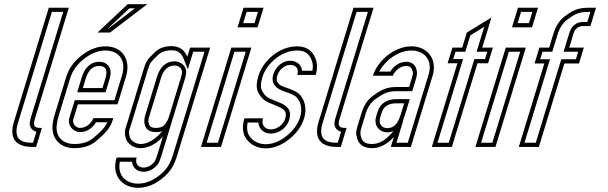

<svg xmlns="http://www.w3.org/2000/svg" viewBox="-20 -704 2915 920"><path d="M309.9 -667H213.9L46 -118C40.3 -99.3 38.2 -81.8 39.5 -65.5C43.3 -18.8 82.2 0 132 0H153L180.8 -91H173.8C141 -91 138.3 -105.7 147.9 -137ZM282.9 -647 128.7 -142.8C123.5 -125.7 117.4 -105.5 130.4 -87.8C136.6 -79.4 146.1 -75 154.4 -73L138.2 -20H132C86 -20 62 -35.2 59.4 -67.1C58.3 -80.5 60.1 -95.4 65.2 -112.2L228.7 -647Z M363.5 -91C343.9 -91 324.9 -111.7 331.4 -133L353.1 -204H543.1L583.4 -336C609.3 -420.6 563.6 -482 486.1 -482C446.7 -482 408.5 -467.5 371.3 -438.5C334.1 -409.5 309.5 -375.3 297.4 -336L242.1 -155C237.8 -141 234.6 -126.8 232.6 -112.5C222.4 -41 268.3 6 335.9 6C378.5 6 413.3 -5.2 440.1 -27.5C466.9 -49.8 485.8 -68.3 496.6 -83C507.4 -97.7 515 -112.3 519.5 -127L522.9 -138H427.9C417.2 -114.3 395.4 -91 363.5 -91ZM456.3 -388C490.3 -388 495.6 -362.8 485.3 -329L470.9 -282H376.9L391.3 -329C401.5 -362.2 420.7 -388 456.3 -388ZM447.2 -548H507.2L685.8 -684H591.8ZM363.5 -71C400.6 -71 426.3 -95.1 440 -118H494.6C490.2 -109.1 486.4 -102.9 480.5 -94.9C471.4 -82.6 453.5 -64.7 427.3 -42.9C404.7 -24 375.1 -14 335.9 -14C330.3 -14 324.9 -14.4 319.7 -15.1C273.1 -21.6 244.6 -55.2 252.4 -109.7C254.3 -123 257.2 -136.1 261.2 -149.2L316.6 -330.2C327.3 -365.2 349 -395.8 383.6 -422.7C418.1 -449.6 451.8 -462 486.1 -462C497.4 -462 507.7 -460.5 516.8 -457.8C559.3 -445 583.4 -404.2 564.3 -341.8L528.3 -224H338.3L312.2 -138.8C301.2 -102.8 332 -71 363.5 -71ZM456.3 -408C408.3 -408 383.3 -371.2 372.2 -334.8L349.9 -262H485.7L504.4 -323.2C507.8 -334.3 510 -345.1 510 -355.8C510.1 -384.3 490.7 -408 456.3 -408ZM497.7 -568 599.8 -664H626.6L500.5 -568Z M803.1 -483C769.1 -483 742.4 -473.5 722.9 -454.5C691.3 -423.7 681.2 -414.6 670 -378L589.3 -114C580 -83.7 574.6 -77.2 581.7 -45C587.9 -16.6 618.6 6 654.6 6C698 6 737.8 -23.5 760.4 -49L733.2 40C728.7 54.7 724.1 65.3 719.4 72C704.6 90 687.2 99 667.2 99C640.9 99 626.2 79.3 634.8 51H538.8C512.7 136.4 564.8 196 642.5 196C699.3 196 748.1 163.2 779.4 131C804.6 104.6 817.3 78.9 829.2 40L987 -476H891L877.5 -432C865.8 -461.1 842.1 -483 803.1 -483ZM851.9 -353C851.2 -347.7 849.5 -340.3 846.6 -331L791.3 -150C786 -132.8 783.8 -127.2 770.6 -108.5C762.4 -96.8 747.9 -91 727.3 -91C709.9 -91 699.4 -95.7 695.5 -105C687.7 -124.3 690.4 -130.7 696.3 -150L751.6 -331C759.9 -358 777 -390 816.7 -390C836.8 -390 854.6 -376.3 851.9 -353ZM803.1 -463C833.3 -463 849.6 -447.9 859 -424.5L880.1 -372L905.8 -456H959.9L810.1 34.2C798.6 71.6 787.7 93.3 765 117.1C735.9 147 691.4 176 642.5 176C634.3 176 626.5 175.2 619.3 173.8C571.5 164.3 543.3 126.8 554.4 71H612.5C615.2 101.2 639 119 667.2 119C693.7 119 717.1 106.2 734.9 84.7L735.3 84.1L735.8 83.5C742.6 73.8 747.5 61.6 752.3 45.8L806.3 -130.7L745.5 -62.3C724.8 -39.1 689 -14 654.6 -14C626.2 -14 605 -32.1 601.2 -49.3C594.9 -78 598.3 -75 608.4 -108.2L689.1 -372.2C699.4 -405.6 704.5 -408.6 736.9 -440.2C751.9 -454.9 772.8 -463 803.1 -463ZM871.7 -350.7C876.1 -387.9 845.5 -410 816.7 -410C763.2 -410 741.3 -365.5 732.5 -336.8L677.2 -155.8C671.6 -137.7 667.4 -121 677 -97.4C685.6 -76.4 707.7 -71 727.3 -71C751.3 -71 773.7 -78.1 787 -97C800.4 -116 805.1 -126.7 810.4 -144.2L865.8 -325.2C868.8 -335.1 870.9 -343.2 871.7 -350.7Z M943 0H1039L1184.6 -476H1088.6ZM1118.2 -573H1214.2L1243 -667H1147ZM970.1 -20 1103.4 -456H1157.5L1024.2 -20ZM1145.3 -593 1161.8 -647H1215.9L1199.4 -593Z M1276.9 -84C1249 -84 1230.8 -106.5 1240.1 -137H1151.1C1142.7 -109.7 1141.7 -85.2 1148.1 -63.5C1159.9 -23.5 1202.2 7 1252.1 7C1290.7 7 1328.3 -7.5 1364.9 -36.5C1401.4 -65.5 1425.6 -99.3 1437.4 -138C1447.8 -172.1 1444.4 -205.7 1430.3 -231C1415.7 -257.3 1401.3 -264.3 1370.9 -277L1342.9 -287C1318.5 -295.8 1298.4 -308 1308.8 -342C1316.1 -366.1 1340.6 -393 1370.4 -393C1397.8 -393 1413.8 -374.7 1404.7 -345H1492.7C1503.5 -380.3 1500.5 -412 1483.7 -440C1466.9 -468 1440.2 -482 1403.6 -482C1316.1 -482 1239.8 -410.8 1218.5 -341C1207.9 -306.3 1207.4 -279.8 1217.1 -261.5C1236.4 -225.1 1253.8 -217.7 1292 -202L1308.8 -195C1326.1 -188.3 1338 -180.8 1344.4 -172.5C1350.9 -164.2 1351.5 -151.3 1346.2 -134C1338.2 -108 1309.3 -84 1276.9 -84ZM1276.9 -64C1318.7 -64 1354.7 -93.5 1365.3 -128.2C1371.3 -147.7 1372.9 -168.4 1360.3 -184.7C1350.2 -197.7 1334.7 -206.5 1316.2 -213.6L1299.6 -220.5C1261 -236.4 1251.6 -239.1 1234.8 -270.9C1229 -281.8 1227.6 -302.5 1237.6 -335.2C1256.6 -397.4 1326.8 -462 1403.6 -462C1434.8 -462 1453.6 -451.4 1466.6 -429.7C1478.2 -410.2 1481.6 -389.7 1477.1 -365H1427.1C1424.5 -396.7 1398.3 -413 1370.4 -413C1328.3 -413 1298.8 -377.8 1289.6 -347.8C1274.9 -299.7 1310.1 -277.5 1336.2 -268.2L1363.7 -258.3C1394.5 -245.4 1401 -242.6 1412.8 -221.3C1423.9 -201.4 1427.3 -173.3 1418.3 -143.8C1407.8 -109.5 1386.4 -79.1 1352.4 -52.2C1318.6 -25.3 1285.5 -13 1252.1 -13C1210 -13 1176.2 -39 1167.3 -69.1C1163.2 -82.9 1162.9 -98.6 1166.6 -117H1217.8C1220.4 -84.4 1246.2 -64 1276.9 -64Z M1769.9 -667H1673.9L1506 -118C1500.3 -99.3 1498.2 -81.8 1499.5 -65.5C1503.3 -18.8 1542.2 0 1592 0H1613L1640.8 -91H1633.8C1601 -91 1598.3 -105.7 1607.9 -137ZM1742.9 -647 1588.7 -142.8C1583.5 -125.7 1577.4 -105.5 1590.4 -87.8C1596.6 -79.4 1606.1 -75 1614.4 -73L1598.2 -20H1592C1546 -20 1522 -35.2 1519.4 -67.1C1518.3 -80.5 1520.1 -95.4 1525.2 -112.2L1688.7 -647Z M1867.3 -48 1852.7 0H1948.7L2052.9 -341C2077.7 -422.2 2025.9 -482 1952 -482C1866.1 -482 1787.9 -409.5 1766.9 -341H1861.9C1872.3 -364.3 1896.2 -388 1927.3 -388C1939.9 -388 1948.5 -383.3 1953 -374C1962.1 -355 1958.9 -347.5 1952.9 -328L1940.4 -287H1876.4C1856.4 -287 1838.3 -283.8 1822 -277.5C1805.7 -271.2 1786.1 -259.3 1763.1 -242C1740.2 -224.7 1723.3 -198.3 1712.5 -163L1696 -109C1690.3 -90.3 1683.2 -70.7 1688.9 -50C1696.2 -12.7 1720.8 6 1762.8 6C1808.2 6 1843 -21.2 1867.3 -48ZM1880.5 -209H1916.5L1902.5 -163C1892.2 -129.4 1878.5 -90 1835.2 -90C1808.6 -90 1792.9 -111.9 1801.4 -140L1808.8 -164C1818.2 -194.9 1842.4 -209 1880.5 -209ZM1852.5 -61.4C1829.7 -36.3 1799.7 -14 1762.8 -14C1728 -14 1714 -26.1 1708.6 -53.8L1708.4 -54.6L1708.2 -55.3C1704.5 -68.6 1709 -83.3 1715.1 -103.2L1731.6 -157.2C1741.5 -189.6 1756.4 -211.8 1775.2 -226C1797.3 -242.7 1815.7 -253.6 1829.2 -258.9C1842.9 -264.2 1858.5 -267 1876.4 -267H1955.2L1972.1 -322.2C1977.6 -340.4 1982.6 -358.5 1971 -382.7C1962.7 -399.9 1945.1 -408 1927.3 -408C1890.8 -408 1864.1 -383.9 1849.9 -361H1796.9C1825.8 -414.8 1888 -462 1952 -462C1963 -462 1973.2 -460.5 1982.5 -457.6C2025.2 -444.7 2051.4 -404.5 2033.8 -346.8L1933.9 -20H1879.7L1912.6 -127.8ZM1880.5 -229C1837.2 -229 1802.1 -210.5 1789.7 -169.8L1782.3 -145.8C1780.2 -139 1779.1 -132.2 1779.1 -125.5C1778.9 -94 1803.1 -70 1835.2 -70C1894.7 -70 1912.1 -126 1921.6 -157.2L1943.6 -229Z M2049.2 0H2145.2L2267.8 -401H2318.8L2341.8 -476H2290.8L2334.8 -620L2216.8 -548L2194.8 -476H2147.8L2124.8 -401H2171.8ZM2076.3 -20 2198.9 -421H2151.9L2162.6 -456H2209.6L2233.7 -534.9L2300.3 -575.5L2263.7 -456H2314.7L2304 -421H2253L2130.4 -20Z M2258 0H2354L2499.6 -476H2403.6ZM2433.2 -573H2529.2L2558 -667H2462ZM2285.1 -20 2418.4 -456H2472.5L2339.2 -20ZM2460.3 -593 2476.8 -647H2530.9L2514.4 -593Z M2466 0H2562L2684.3 -400H2754.3L2777.6 -476H2707.6L2727.7 -542C2735.3 -566.7 2750.7 -579 2774.1 -579H2809.1L2836 -667H2803C2748 -667 2724.3 -654.2 2685.1 -625C2661 -607 2643.2 -579.3 2631.7 -542L2611.6 -476H2564.6L2541.3 -400H2588.3ZM2493.1 -20 2615.4 -420H2568.4L2579.4 -456H2626.4L2650.9 -536.2C2661.4 -570.7 2677.1 -594.1 2697.1 -609C2735.3 -637.4 2751.8 -647 2803 -647H2808.9L2794.3 -599H2774.1C2741.8 -599 2718.1 -579 2708.6 -547.8L2680.5 -456H2750.5L2739.5 -420H2669.5L2547.2 -20Z"/></svg>

Font: Din Kursivschrift
Style: EngGhost
Weight: 400
Version: Version 1.089